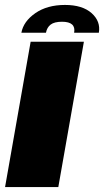

<svg xmlns="http://www.w3.org/2000/svg" viewBox="-24 -757 421 777"><path d="M-3.5 0 100 -588H315.5L212 0ZM239 -737Q309.5 -737 346.8 -703.8Q384 -670.5 376 -624.5H276Q284 -669 227 -669Q196 -669 181 -657.5Q166 -646 162 -624.5H62.5Q71 -670.5 119 -703.8Q167 -737 239 -737Z"/></svg>

Font: Anybody ExtraExpanded ExtraBold
Style: Italic
Weight: 800
Width: 8
Italic angle: -10°
Designer: Tyler Finck
Foundry: Etcetera Type Company
Version: Version 1.010; ttfautohint (v1.8.3) -l 8 -r 50 -G 200 -x 14 